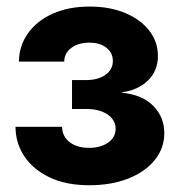

<svg xmlns="http://www.w3.org/2000/svg" viewBox="-20 -546 535 574"><path d="M247.1 7.8Q177.2 7.8 127.9 -15.9Q78.6 -39.6 52.5 -79.1Q26.4 -118.7 26.4 -167H165.5Q166 -138.2 188.2 -121.1Q210.4 -104 246.1 -104Q281.2 -104 303.5 -119.9Q325.7 -135.7 325.7 -161.1Q325.7 -187 301.8 -203.6Q277.8 -220.2 237.3 -220.2H195.3V-306.6H237.3Q272.9 -306.6 295.2 -322.3Q317.4 -337.9 317.4 -363.8Q317.4 -388.2 298.1 -403.3Q278.8 -418.5 247.6 -418.5Q214.8 -418.5 193.6 -403.1Q172.4 -387.7 171.9 -361.8H36.6Q37.1 -409.2 63.7 -446.5Q90.3 -483.9 137.7 -505.1Q185.1 -526.4 248 -526.4Q308.1 -526.4 354.2 -507.1Q400.4 -487.8 426.3 -454.3Q452.1 -420.9 452.1 -378.4Q452.1 -334 421.9 -304.9Q391.6 -275.9 343.8 -270V-269Q406.2 -262.7 438.7 -229Q471.2 -195.3 471.2 -147.9Q471.2 -103 442.6 -67.6Q414.1 -32.2 363.5 -12.2Q313 7.8 247.1 7.8Z"/></svg>

Font: Inter Display
Style: Bold
Weight: 700
Designer: Rasmus Andersson
Foundry: rsms
Version: Version 4.001;git-9221beed3